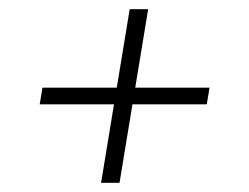

<svg xmlns="http://www.w3.org/2000/svg" viewBox="-20 -548 540 416"><path d="M199 -152 227 -322H66L72 -358H233L261 -528H301L273 -358H434L428 -322H267L239 -152Z"/></svg>

Font: Iosevka SS18 Extralight
Style: Italic
Weight: 200
Italic angle: -9°
Monospace: yes
Designer: Belleve Invis
Foundry: Belleve Invis
Version: Version 25.1.1; ttfautohint (v1.8.4)